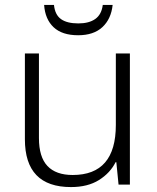

<svg xmlns="http://www.w3.org/2000/svg" viewBox="-20 -815 636 779"><path d="M507 -598V-66H461L452 -157H449Q427 -113 381.5 -84.5Q336 -56 268 -56Q81 -56 81 -250V-598H138V-255Q138 -178 172.5 -141.5Q207 -105 275 -105Q450 -105 450 -308V-598ZM437 -795Q431 -738 395.5 -705Q360 -672 297 -672Q232 -672 197.5 -704.5Q163 -737 159 -795H199Q203 -755 227.5 -737.5Q252 -720 298 -720Q341 -720 366.5 -738Q392 -756 397 -795Z"/></svg>

Font: Noto Sans Malayalam UI Light
Style: Regular
Weight: 300
Designer: Jelle Bosma - Monotype Design Team
Foundry: Monotype Imaging Inc.
Version: Version 2.104; ttfautohint (v1.8.4.7-5d5b)